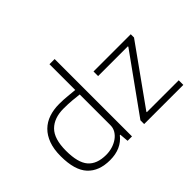

<svg xmlns="http://www.w3.org/2000/svg" viewBox="-155 -1108 1418 1418"><g transform="rotate(-45 554.0 -399.0)"><path d="M659 -40 980 -487V-492H669V-540H1058V-506L735 -54V-49H1068V-1H659ZM293 10Q178 10 116.5 -56.5Q55 -123 55 -269Q55 -342 74.5 -395Q94 -448 129 -482.5Q164 -517 212.5 -533.5Q261 -550 320 -550Q366 -550 407 -545.5Q448 -541 477 -539V-808H531V0H485L479 -70H474Q411 10 293 10ZM300 -38Q334 -38 365.5 -47.5Q397 -57 422 -74.5Q447 -92 462 -116.5Q477 -141 477 -172V-492Q448 -496 406.5 -499.5Q365 -503 319 -503Q220 -503 165.5 -448.5Q111 -394 111 -270Q111 -145 157.5 -91.5Q204 -38 300 -38Z"/></g></svg>

Font: Encode Sans Wide
Style: ExtraLight
Weight: 200
Designer: Pablo Impallari, Andres Torresi
Foundry: Pablo Impallari, Andres Torresi
Version: Version 1.000; ttfautohint (v1.00) -l 8 -r 50 -G 200 -x 14 -